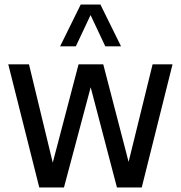

<svg xmlns="http://www.w3.org/2000/svg" viewBox="-20 -828 798 848"><path d="M153.5 0 16.5 -544H108L213 -109.5L327 -544H436L548 -113L654 -544H742L606 0H496.5L380.5 -442.5L262.5 0ZM245.5 -623.5 336.5 -808H423.5L514.5 -623.5H445L380 -761.5L315 -623.5Z"/></svg>

Font: Encode Sans Cnd Md
Style: Regular
Weight: 500
Width: 3
Designer: Multiple Designers
Foundry: Impallari Type
Version: Version 3.002; ttfautohint (v1.8.3) -l 8 -r 50 -G 200 -x 14 